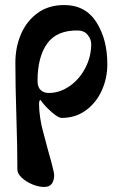

<svg xmlns="http://www.w3.org/2000/svg" viewBox="-20 -457 466 762"><path d="M49 216Q49 129 45 5Q41 -119 41 -208Q41 -270 63.5 -322Q86 -374 129.5 -405.5Q173 -437 235 -437Q319 -437 362.5 -369Q406 -301 406 -202Q406 -146 383.5 -97Q361 -48 320 -18.5Q279 11 225 11Q211 11 184 -13Q157 -37 144 -56Q142 -60 140 -60Q135 -60 135 -42Q135 -20 139.5 11Q144 42 152 69Q156 86 161 103Q166 120 170 137Q173 146 184 187Q195 228 195 239Q195 258 186 271.5Q177 285 155 285Q133 285 108 274.5Q83 264 66 248Q49 232 49 216ZM342 -282Q342 -301 328.5 -318Q315 -335 291 -336Q206 -338 167.5 -284.5Q129 -231 129 -136Q129 -111 141.5 -99.5Q154 -88 173 -88Q217 -88 256 -115Q295 -142 318.5 -187Q342 -232 342 -282Z"/></svg>

Font: EB Garamond ExtraBold
Style: Regular
Weight: 800
Designer: Georg Duffner and Octavio Pardo
Foundry: Georg Duffner
Version: Version 1.000